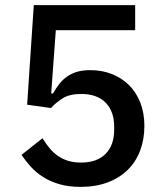

<svg xmlns="http://www.w3.org/2000/svg" viewBox="-20 -718 640 750"><path d="M508 -600H198L180 -353H187Q199 -374 212 -390.5Q225 -407 242 -419Q259 -431 281 -437.5Q303 -444 333 -444Q378 -444 416.5 -429Q455 -414 483.5 -386Q512 -358 528 -317.5Q544 -277 544 -226Q544 -174 527.5 -130Q511 -86 479 -54.5Q447 -23 400.5 -5.5Q354 12 295 12Q248 12 212 1.5Q176 -9 148.5 -26.5Q121 -44 100.5 -66.5Q80 -89 64 -113L146 -178Q159 -157 173 -140Q187 -123 205 -110Q223 -97 245.5 -90Q268 -83 297 -83Q359 -83 392.5 -117Q426 -151 426 -211V-223Q426 -283 392.5 -317Q359 -351 297 -351Q252 -351 225 -334Q198 -317 179 -296L86 -309L112 -698H508Z"/></svg>

Font: IBM Plex Sans Devanagari Medium
Style: Regular
Weight: 500
Designer: Mike Abbink, Paul van der Laan, Pieter van Rosmalen, Erin McLaughlin
Foundry: Bold Monday
Version: Version 1.1